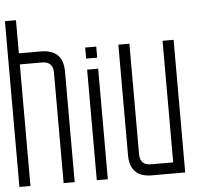

<svg xmlns="http://www.w3.org/2000/svg" viewBox="-52 -788 934 845"><g transform="rotate(-5 415.0 -366.0)"><path d="M48.8 -537.1V0H0V-732.4H48.8V-585.9H146.5Q244.1 -585.9 244.1 -488.3V0H195.3V-488.3Q195.3 -537.1 146.5 -537.1Z M341.8 -537.1V-585.9H390.6V-537.1ZM341.8 0V-488.3H390.6V0Z M683.6 -48.8V-585.9H732.4V0H585.9Q488.3 0 488.3 -97.7V-585.9H537.1V-97.7Q537.1 -48.8 585.9 -48.8Z"/></g></svg>

Font: Daray
Style: Regular
Weight: 400
Designer: Maxim Raikov
Foundry: Maxim Raikov
Version: Version 1.00 May 24, 2021, initial release